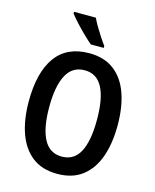

<svg xmlns="http://www.w3.org/2000/svg" viewBox="-136 -1122 915 1130"><g transform="rotate(15 321.5 -556.5)"><path d="M593 -451Q593 -341 564 -258.5Q535 -176 475 -129.5Q415 -83 322 -83Q229 -83 169 -130Q109 -177 80 -260Q51 -343 51 -452Q51 -629 119 -723.5Q187 -818 323 -818Q415 -818 475 -772Q535 -726 564 -643.5Q593 -561 593 -451ZM176 -451Q176 -323 212 -255.5Q248 -188 322 -188Q396 -188 431.5 -254.5Q467 -321 467 -451Q467 -581 431.5 -647.5Q396 -714 323 -714Q248 -714 212 -646.5Q176 -579 176 -451ZM305 -1030Q315 -1008 331.5 -980Q348 -952 365.5 -925.5Q383 -899 396 -882V-870H317Q297 -887 268 -915Q239 -943 212.5 -972Q186 -1001 172 -1020V-1030Z"/></g></svg>

Font: Noto Sans Kannada UI Condensed SemiBold
Style: Regular
Weight: 600
Width: 3
Designer: Jelle Bosma - Monotype Design Team
Foundry: Monotype Imaging Inc.
Version: Version 2.005; ttfautohint (v1.8.4.7-5d5b)